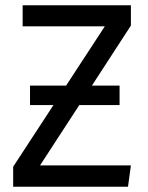

<svg xmlns="http://www.w3.org/2000/svg" viewBox="-20 -709 562 729"><path d="M477 -612 329 -384H434V-310H281L132 -81H477L466 0H30V-76L183 -310H94V-384H231L378 -609H66V-689H477Z"/></svg>

Font: Fira Sans
Style: Regular
Weight: 400
Designer: bBox Type GmbH & Carrois Corporate GbR & Edenspiekermann AG
Foundry: bBox Type GmbH & Carrois Corporate GbR & Edenspiekermann AG
Version: Version 4.301